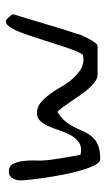

<svg xmlns="http://www.w3.org/2000/svg" viewBox="123 -477 354 640"><g transform="rotate(-90 300.0 -157.0)"><path d="M18.6 -266.6Q18.6 -279.3 25.9 -292Q33.2 -304.7 47.9 -304.7Q66.4 -304.7 73.7 -290Q81.1 -275.4 83.5 -255.4Q85.9 -235.4 85 -214.4Q84 -193.4 85.9 -180.7Q85.9 -173.8 88.4 -157.7Q90.8 -141.6 93.8 -123.5Q96.7 -105.5 99.6 -88.9Q102.5 -72.3 104.5 -65.4Q105.5 -65.4 111.8 -64.5Q118.2 -63.5 119.1 -63.5Q137.7 -63.5 150.4 -74.7Q163.1 -85.9 171.4 -102.1Q179.7 -118.2 186 -137.7Q192.4 -157.2 199.7 -173.3Q207 -189.5 217.3 -200.2Q227.5 -210.9 242.2 -210.9Q262.7 -210.9 276.9 -199.2Q291 -187.5 304.2 -170.4Q317.4 -153.3 328.6 -133.3Q339.8 -113.3 354 -96.2Q368.2 -79.1 384.8 -67.4Q401.4 -55.7 422.9 -55.7Q423.8 -55.7 430.2 -56.6Q436.5 -57.6 437.5 -57.6Q446.3 -70.3 455.1 -94.7Q463.9 -119.1 473.1 -147.9Q482.4 -176.8 491.7 -206.1Q501 -235.4 510.3 -260.3Q519.5 -285.2 529.3 -299.8Q539.1 -314.5 546.9 -314.5Q547.9 -314.5 548.3 -314.5Q548.8 -314.5 550.8 -314.5H551.8Q553.7 -313.5 556.2 -311Q558.6 -308.6 562 -305.2Q565.4 -301.8 567.9 -298.8Q570.3 -295.9 571.3 -294.9V-293Q571.3 -292 571.8 -291Q572.3 -290 572.3 -290Q572.3 -290 571.8 -288.1Q571.3 -286.1 571.3 -285.2Q568.4 -277.3 563.5 -260.3Q558.6 -243.2 551.8 -221.7Q544.9 -200.2 538.1 -176.3Q531.2 -152.3 524.4 -129.9Q517.6 -107.4 511.7 -90.8Q505.9 -74.2 503.9 -65.4Q497.1 -49.8 490.2 -37.1Q484.4 -26.4 478 -17.6Q471.7 -8.8 466.8 -8.8H371.1Q359.4 -8.8 347.2 -17.6Q335 -26.4 323.7 -39.6Q312.5 -52.7 301.3 -68.8Q290 -85 280.3 -99.6Q270.5 -114.3 261.7 -126Q252.9 -137.7 247.1 -142.6Q226.6 -129.9 214.8 -115.2Q203.1 -100.6 195.3 -84.5Q187.5 -68.4 180.7 -53.2Q173.8 -38.1 163.1 -25.9Q152.3 -13.7 135.3 -6.8Q118.2 0 88.9 0Q79.1 0 69.8 -17.6Q60.5 -35.2 52.7 -61.5Q44.9 -87.9 38.6 -120.1Q32.2 -152.3 27.8 -182.1Q23.4 -211.9 21 -234.4Q18.6 -256.8 18.6 -266.6Z"/></g></svg>

Font: Swanky and Moo Moo Cyrillic
Style: Regular
Weight: 400
Designer: Kimberly Geswein; Denis Ignatov
Foundry: Kimberly Geswein; Denis Ignatov
Version: Version 1.003 June 27, 2018